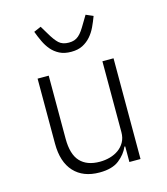

<svg xmlns="http://www.w3.org/2000/svg" viewBox="-114 -849 828 950"><g transform="rotate(-15 300.0 -374.0)"><path d="M434 -80H430Q415 -44 379.5 -16Q344 12 279 12Q195 12 148.5 -38.5Q102 -89 102 -183V-516H159V-193Q159 -113 193.5 -76Q228 -39 294 -39Q321 -39 346 -46Q371 -53 390.5 -67Q410 -81 422 -102.5Q434 -124 434 -153V-516H491V0H434ZM298 -601Q263 -601 238.5 -613.5Q214 -626 197 -646Q180 -666 168 -691.5Q156 -717 146 -744L183 -760L207 -720Q229 -682 247.5 -665Q266 -648 298 -648Q314 -648 326 -652Q338 -656 348.5 -665Q359 -674 368.5 -687.5Q378 -701 389 -720L413 -760L450 -744Q440 -717 428 -691.5Q416 -666 398.5 -646Q381 -626 357 -613.5Q333 -601 298 -601Z"/></g></svg>

Font: IBM Plex Mono Light
Style: Regular
Weight: 300
Monospace: yes
Designer: Mike Abbink, Paul van der Laan, Pieter van Rosmalen
Foundry: Bold Monday
Version: Version 2.3